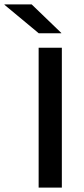

<svg xmlns="http://www.w3.org/2000/svg" viewBox="-94 -857 384 877"><path d="M188.5 0H82.5V-639H188.5ZM50.5 -837 186 -706.5V-705H83L-73.5 -835V-837Z"/></svg>

Font: Anek Gujarati SemiExpanded Medium
Style: Regular
Weight: 500
Width: 6
Designer: Mrunmayee Ghaisas (Gujarati), Yesha Goshar (Latin)
Foundry: Ek Type
Version: Version 1.003